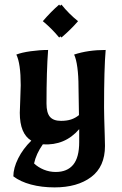

<svg xmlns="http://www.w3.org/2000/svg" viewBox="-20 -634 531 834"><path d="M38 132Q38 96 59 54Q80 12 116 -23Q66 -53 66 -144L68 -201L70 -264Q70 -358 51 -397Q74 -406 113.5 -411.5Q153 -417 189 -417Q182 -326 182 -184Q182 -144 197 -126.5Q212 -109 245 -109Q270 -109 288.5 -115Q307 -121 323 -134L321 -257Q321 -304 316 -341Q311 -378 302 -397Q362 -417 439 -417Q432 -336 432 -167Q432 -137 435 -44L436 0Q436 90 376 135Q316 180 217 180Q161 180 114.5 167.5Q68 155 38 132ZM324 -17V-73Q262 -1 166 -7Q137 34 128 76Q146 93 170.5 103Q195 113 222 113Q272 113 298 81.5Q324 50 324 -17ZM319 -542Q289 -507 247 -471L243 -476L237 -471Q205 -510 166 -542Q202 -584 237 -614L241 -609L247 -614Q279 -574 319 -542Z"/></svg>

Font: Mirza SemiBold
Style: Regular
Weight: 600
Designer: Arabic design by Kourosh Beigpour, Latin design by Eduardo Tunni, engineering by Lasse Fister
Version: Version 1.0010g